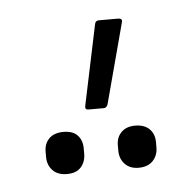

<svg xmlns="http://www.w3.org/2000/svg" viewBox="-31 -839 287 286"><g transform="rotate(-5 112.5 -696.0)"><path d="M99 -677Q93 -677 95 -684L120 -803Q121 -808 126 -808H155Q158 -808 159.5 -806.5Q161 -805 160 -802L128 -682Q126 -677 122 -677ZM59 -584Q45 -584 37.5 -592Q30 -600 30 -612V-620Q30 -632 37.5 -639.5Q45 -647 59 -647Q73 -647 80 -639.5Q87 -632 87 -620V-612Q87 -600 80 -592Q73 -584 59 -584ZM166 -584Q153 -584 145.5 -592Q138 -600 138 -612V-620Q138 -632 145.5 -639.5Q153 -647 166 -647Q180 -647 187.5 -639.5Q195 -632 195 -620V-612Q195 -600 187.5 -592Q180 -584 166 -584Z"/></g></svg>

Font: Sofia Sans Condensed ExtraLight
Style: Regular
Weight: 250
Version: Version 4.100